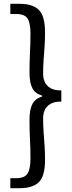

<svg xmlns="http://www.w3.org/2000/svg" viewBox="-20 -812 378 1002"><path d="M34 170V118H63Q109 118 124 93.5Q139 69 139 16Q139 -35 136.5 -82.5Q134 -130 134 -187Q134 -240 149 -269Q164 -298 200 -308V-313Q164 -323 149 -351.5Q134 -380 134 -434Q134 -492 136.5 -539Q139 -586 139 -637Q139 -691 124 -715Q109 -739 63 -739H34V-792H84Q150 -792 182.5 -760.5Q215 -729 215 -642Q215 -602 212.5 -567Q210 -532 207.5 -498Q205 -464 205 -426Q205 -405 213 -385.5Q221 -366 242 -353Q263 -340 300 -340V-282Q263 -282 242 -269Q221 -256 213 -236.5Q205 -217 205 -194Q205 -157 207.5 -123Q210 -89 212.5 -54Q215 -19 215 22Q215 108 182.5 139Q150 170 84 170Z"/></svg>

Font: Noto Sans HK
Style: Regular
Weight: 400
Designer: Ryoko NISHIZUKA 西塚涼子 (kana, bopomofo & ideographs); Paul D. Hunt (Latin, Greek & Cyrillic); Sandoll Communications 산돌커뮤니
Foundry: Adobe
Version: Version 2.004-H2;hotconv 1.0.118;makeotfexe 2.5.65603